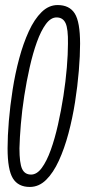

<svg xmlns="http://www.w3.org/2000/svg" viewBox="-20 -730 337 760"><path d="M98 10Q52 10 31 -24Q10 -58 10 -143Q10 -191 15 -251Q20 -311 30 -375Q40 -439 56 -498.5Q72 -558 94 -606Q116 -654 144.5 -682Q173 -710 208 -710Q255 -710 276 -676.5Q297 -643 297 -557Q297 -510 292 -449.5Q287 -389 277 -325.5Q267 -262 251 -202Q235 -142 213 -94Q191 -46 162.5 -18Q134 10 98 10ZM103 -39Q126 -39 145.5 -65.5Q165 -92 181 -136.5Q197 -181 209.5 -236.5Q222 -292 231 -350Q240 -408 244.5 -462Q249 -516 249 -557Q250 -616 239.5 -638.5Q229 -661 204 -661Q181 -661 161.5 -634.5Q142 -608 126 -563.5Q110 -519 97.5 -463.5Q85 -408 76 -350Q67 -292 62.5 -238Q58 -184 57 -143Q57 -84 67.5 -61.5Q78 -39 103 -39Z"/></svg>

Font: Georama ExtraCondensed Light
Style: Italic
Weight: 300
Width: 2
Italic angle: -9°
Designer: Jean-Baptiste Levee
Foundry: Production Type
Version: Version 1.000